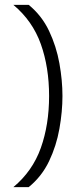

<svg xmlns="http://www.w3.org/2000/svg" viewBox="-20 -698 332 790"><path d="M35 72Q114 6 148 -89.5Q182 -185 182 -303Q182 -421 148 -516.5Q114 -612 35 -678H98Q152 -634 182 -570.5Q212 -507 224.5 -437Q237 -367 237 -303Q237 -239 224.5 -168.5Q212 -98 182 -35Q152 28 98 72Z"/></svg>

Font: Kanit ExtraLight
Style: Regular
Weight: 275
Designer: Katatrad Team
Foundry: CadsonDemak
Version: Version 2.000; ttfautohint (v1.8.3)